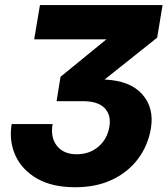

<svg xmlns="http://www.w3.org/2000/svg" viewBox="-20 -748 680 779"><path d="M285.2 11.7Q190.9 11.7 129.6 -23.9Q68.4 -59.6 42.2 -117.9Q16.1 -176.3 27.3 -244.6H193.4Q184.1 -189.9 211.2 -156Q238.3 -122.1 291 -122.1Q342.8 -122.1 378.9 -152.6Q415 -183.1 423.8 -233.9Q431.6 -281.7 404.3 -309.6Q377 -337.4 317.9 -337.4H209.5L225.6 -436.5L411.1 -587.9V-588.4H118.7L142.1 -727.5H639.6L617.7 -595.2L404.3 -425.3Q507.8 -420.9 556.9 -365.7Q606 -310.5 592.3 -227.5Q580.6 -157.7 540.3 -103.8Q500 -49.8 435.3 -19Q370.6 11.7 285.2 11.7Z"/></svg>

Font: Inter Display ExtraBold
Style: Italic
Weight: 800
Italic angle: -9.39999°
Designer: Rasmus Andersson
Foundry: rsms
Version: Version 4.000;git-a52131595